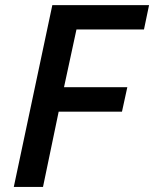

<svg xmlns="http://www.w3.org/2000/svg" viewBox="-20 -734 605 754"><path d="M185.5 -713.9H565.4L545.4 -618.2H280.3L231.4 -391.6H480L459 -295.4H210.4L148.9 0H34.2Z"/></svg>

Font: Viking Open Sans Light
Style: Bold Italic
Weight: 600
Italic angle: -12°
Foundry: Ascender Corporation
Version: Version 2.000